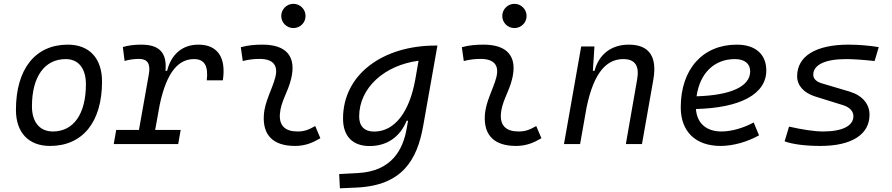

<svg xmlns="http://www.w3.org/2000/svg" viewBox="-20 -764 4728 1018"><path d="M245.1 9.8C418.5 9.8 521 -117.2 521 -331.5C521 -455.1 453.6 -527.3 339.8 -527.3C167 -527.3 64.5 -398.4 64.5 -181.2C64.5 -61 131.8 9.8 245.1 9.8ZM260.3 -66.9C190.9 -66.9 149.4 -116.2 149.4 -200.2C149.4 -357.4 216.3 -450.7 328.6 -450.7C396.5 -450.7 435.5 -400.9 435.5 -317.4C435.5 -159.7 370.1 -66.9 260.3 -66.9Z M583 0H924.8L938 -75.2H802.7L827.1 -210C865.2 -388.7 929.7 -450.7 1008.8 -450.7C1064.5 -450.7 1085.4 -413.6 1076.2 -337.9H1161.6C1179.7 -459.5 1133.8 -527.3 1031.7 -527.3C948.2 -527.3 887.7 -477.1 866.2 -388.7H857.4C866.2 -484.4 825.2 -527.3 729 -527.3C692.9 -527.3 660.2 -523.4 631.3 -514.6L640.6 -440.9C665 -447.8 690.4 -451.7 716.8 -451.7C762.2 -451.7 779.3 -425.8 769 -369.1L716.8 -75.2H596.2Z M1651.4 -95.7C1614.7 -74.7 1592.3 -66.9 1557.1 -66.9C1492.2 -66.9 1460 -98.1 1463.9 -157.7C1468.3 -225.6 1506.8 -275.4 1523.4 -345.2C1552.7 -464.4 1498.5 -527.3 1372.1 -527.3C1333.5 -527.3 1294.9 -524.4 1256.8 -513.7L1267.1 -440.4C1296.9 -448.2 1326.7 -451.7 1356.4 -451.7C1426.8 -451.7 1456.1 -418.5 1439.9 -355C1424.8 -293.9 1383.3 -226.1 1378.9 -153.3C1372.1 -46.4 1429.2 9.8 1544.4 9.8C1599.6 9.8 1640.1 -8.3 1678.7 -31.2ZM1535.6 -615.2C1571.3 -615.2 1600.1 -643.6 1600.1 -679.2C1600.1 -714.8 1571.3 -743.7 1535.6 -743.7C1500 -743.7 1471.2 -714.8 1471.2 -679.2C1471.2 -643.6 1500 -615.2 1535.6 -615.2Z M1782.2 234.4 1870.1 230.5C2112.3 219.7 2191.9 85 2224.1 -98.1L2299.3 -522.5H2290C2010.3 -522.5 1798.8 -370.1 1798.8 -135.3C1798.8 -42 1849.1 10.3 1939.9 10.3C2032.2 10.3 2101.1 -38.1 2136.2 -124H2143.6L2136.2 -82.5C2116.7 31.7 2054.7 143.6 1879.9 153.3L1778.3 158.7ZM2199.2 -441.9 2182.1 -343.8 2180.7 -336.9C2149.9 -169.4 2072.3 -66.4 1963.9 -66.4C1912.6 -66.4 1884.3 -94.7 1884.3 -146C1884.3 -298.8 2019 -418.5 2199.2 -441.9Z M2823.2 -95.7C2786.6 -74.7 2764.2 -66.9 2729 -66.9C2664.1 -66.9 2631.8 -98.1 2635.7 -157.7C2640.1 -225.6 2678.7 -275.4 2695.3 -345.2C2724.6 -464.4 2670.4 -527.3 2543.9 -527.3C2505.4 -527.3 2466.8 -524.4 2428.7 -513.7L2439 -440.4C2468.8 -448.2 2498.5 -451.7 2528.3 -451.7C2598.6 -451.7 2627.9 -418.5 2611.8 -355C2596.7 -293.9 2555.2 -226.1 2550.8 -153.3C2543.9 -46.4 2601.1 9.8 2716.3 9.8C2771.5 9.8 2812 -8.3 2850.6 -31.2ZM2707.5 -615.2C2743.2 -615.2 2772 -643.6 2772 -679.2C2772 -714.8 2743.2 -743.7 2707.5 -743.7C2671.9 -743.7 2643.1 -714.8 2643.1 -679.2C2643.1 -643.6 2671.9 -615.2 2707.5 -615.2Z M2970.2 0H3055.7L3089.8 -192.9C3128.9 -384.8 3199.2 -450.7 3284.7 -450.7C3347.2 -450.7 3370.6 -414.6 3358.4 -344.2L3298.3 0H3383.8L3443.8 -340.3C3465.8 -463.4 3422.4 -527.3 3314 -527.3C3222.2 -527.3 3155.8 -477.1 3132.3 -388.7H3123.5L3131.8 -517.6H3061.5Z M3805.2 -66.9C3724.6 -66.9 3675.3 -110.8 3669.9 -186C3904.8 -191.9 4043 -264.6 4043 -390.6C4043 -476.6 3984.9 -527.3 3886.7 -527.3C3706.1 -527.3 3589.4 -397.5 3589.4 -194.8C3589.4 -66.4 3668 9.8 3800.8 9.8C3866.2 9.8 3941.4 -11.2 4004.4 -46.4L3976.1 -114.7C3920.4 -84.5 3857.4 -66.9 3805.2 -66.9ZM3673.3 -253.4C3690.4 -375.5 3766.6 -450.7 3876.5 -450.7C3928.2 -450.7 3957.5 -426.3 3957.5 -385.7C3957.5 -305.2 3854.5 -258.8 3673.3 -253.4Z M4330.1 9.8C4495.6 9.8 4590.3 -50.8 4590.3 -155.8C4590.3 -212.9 4552.2 -257.8 4484.9 -278.3L4338.4 -321.8C4308.6 -330.1 4292 -346.7 4292 -367.7C4292 -420.4 4355 -450.7 4465.8 -450.7C4504.4 -450.7 4559.6 -446.8 4617.2 -440.4L4639.2 -514.2C4588.9 -522.5 4530.3 -527.3 4479 -527.3C4305.7 -527.3 4206.5 -466.3 4206.5 -359.9C4206.5 -311 4240.7 -272 4302.2 -252.4L4448.2 -207C4484.4 -196.3 4504.9 -174.3 4504.9 -147.9C4504.9 -96.7 4446.3 -66.9 4343.8 -66.9C4298.8 -66.9 4233.4 -76.7 4163.6 -92.8L4140.1 -14.6C4182.1 1 4251 9.8 4330.1 9.8Z"/></svg>

Font: Cascadia Mono SemiLight
Style: Italic
Weight: 350
Italic angle: -10°
Monospace: yes
Designer: Aaron Bell
Foundry: Saja Typeworks
Version: Version 2404.023